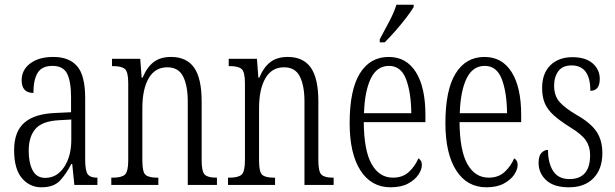

<svg xmlns="http://www.w3.org/2000/svg" viewBox="-20 -786 2615 816"><path d="M156 10Q106 10 73 -29Q40 -68 40 -148Q40 -227 84 -265Q128 -303 218 -306L282 -309V-372Q282 -439 265.5 -472.5Q249 -506 203 -506Q158 -506 140 -476.5Q122 -447 122 -391Q72 -391 72 -445Q72 -489 108.5 -516.5Q145 -544 207 -544Q274 -544 308 -504.5Q342 -465 342 -369V-108Q342 -60 353 -45.5Q364 -31 391 -31H394V0H296L287 -89H283Q261 -46 234.5 -18Q208 10 156 10ZM172 -30Q222 -30 252.5 -76Q283 -122 283 -191V-278L229 -275Q159 -271 130.5 -238Q102 -205 102 -145Q102 -93 119 -61.5Q136 -30 172 -30Z M453 0V-31H460Q496 -31 510.5 -43.5Q525 -56 525 -105V-433Q525 -481 510.5 -493Q496 -505 461 -505H456V-536H576L582 -456H586Q605 -501 633.5 -522.5Q662 -544 707 -544Q773 -544 805 -498.5Q837 -453 837 -355V-105Q837 -56 850.5 -43.5Q864 -31 898 -31H902V0H778V-355Q778 -421 758.5 -460.5Q739 -500 691 -500Q639 -500 612 -453.5Q585 -407 585 -326V-103Q585 -54 599 -42.5Q613 -31 647 -31H653V0Z M949 0V-31H956Q992 -31 1006.5 -43.5Q1021 -56 1021 -105V-433Q1021 -481 1006.5 -493Q992 -505 957 -505H952V-536H1072L1078 -456H1082Q1101 -501 1129.5 -522.5Q1158 -544 1203 -544Q1269 -544 1301 -498.5Q1333 -453 1333 -355V-105Q1333 -56 1346.5 -43.5Q1360 -31 1394 -31H1398V0H1274V-355Q1274 -421 1254.5 -460.5Q1235 -500 1187 -500Q1135 -500 1108 -453.5Q1081 -407 1081 -326V-103Q1081 -54 1095 -42.5Q1109 -31 1143 -31H1149V0Z M1640 10Q1558 10 1512 -61.5Q1466 -133 1466 -263Q1466 -404 1509.5 -474Q1553 -544 1632 -544Q1707 -544 1747.5 -479.5Q1788 -415 1788 -298V-267H1526Q1527 -146 1559.5 -88.5Q1592 -31 1650 -31Q1692 -31 1718.5 -56Q1745 -81 1758 -113Q1764 -110 1768.5 -103Q1773 -96 1773 -85Q1773 -66 1758.5 -44Q1744 -22 1714.5 -6Q1685 10 1640 10ZM1728 -305Q1727 -394 1705.5 -450Q1684 -506 1633 -506Q1582 -506 1556 -452.5Q1530 -399 1527 -305ZM1594 -619Q1616 -660 1635 -696Q1654 -732 1665 -766H1738V-756Q1728 -739 1707.5 -712Q1687 -685 1662 -656.5Q1637 -628 1615 -606H1594Z M2047 10Q1965 10 1919 -61.5Q1873 -133 1873 -263Q1873 -404 1916.5 -474Q1960 -544 2039 -544Q2114 -544 2154.5 -479.5Q2195 -415 2195 -298V-267H1933Q1934 -146 1966.5 -88.5Q1999 -31 2057 -31Q2099 -31 2125.5 -56Q2152 -81 2165 -113Q2171 -110 2175.5 -103Q2180 -96 2180 -85Q2180 -66 2165.5 -44Q2151 -22 2121.5 -6Q2092 10 2047 10ZM2135 -305Q2134 -394 2112.5 -450Q2091 -506 2040 -506Q1989 -506 1963 -452.5Q1937 -399 1934 -305Z M2398 10Q2334 10 2301.5 -20Q2269 -50 2269 -94Q2269 -123 2281 -136Q2293 -149 2309 -149Q2309 -93 2331 -59Q2353 -25 2400 -25Q2488 -25 2488 -127Q2488 -162 2470.5 -188.5Q2453 -215 2402 -246Q2359 -273 2333 -296.5Q2307 -320 2295.5 -347Q2284 -374 2284 -412Q2284 -474 2319 -508.5Q2354 -543 2413 -543Q2469 -543 2499 -516.5Q2529 -490 2529 -451Q2529 -400 2489 -400Q2489 -508 2409 -508Q2371 -508 2353 -483.5Q2335 -459 2335 -422Q2335 -380 2357 -354Q2379 -328 2430 -298Q2490 -264 2515 -227Q2540 -190 2540 -135Q2540 -68 2502.5 -29Q2465 10 2398 10Z"/></svg>

Font: Noto Serif Ethiopic ExtraCondensed Light
Style: Regular
Weight: 300
Width: 2
Designer: Monotype Design Team
Foundry: Monotype Imaging Inc.
Version: Version 2.102; ttfautohint (v1.8.4.7-5d5b)